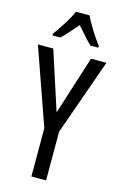

<svg xmlns="http://www.w3.org/2000/svg" viewBox="-140 -1002 672 1061"><g transform="rotate(15 196.0 -471.5)"><path d="M197 -378 304 -714H392L238 -278V0H154V-276L0 -714H88ZM234 -943Q250 -909 276 -867.5Q302 -826 327 -793V-783H282Q261 -803 240 -827Q219 -851 196 -877Q173 -851 150.5 -825.5Q128 -800 110 -783H65V-793Q92 -830 117.5 -870.5Q143 -911 157 -943Z"/></g></svg>

Font: Noto Sans Lao ExtraCondensed
Style: Regular
Weight: 400
Width: 2
Designer: Monotype Design Team
Foundry: Monotype Imaging Inc.
Version: Version 2.003; ttfautohint (v1.8.4.7-5d5b)